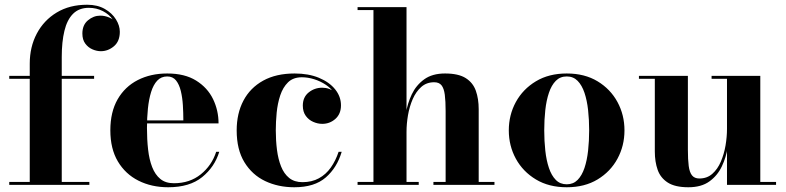

<svg xmlns="http://www.w3.org/2000/svg" viewBox="-20 -780 3316 810"><path d="M105.5 0V-511.5Q105.5 -582 135.2 -638.2Q165 -694.5 219.2 -727.2Q273.5 -760 347.5 -760Q391.5 -760 422.2 -742.2Q453 -724.5 469.2 -698.2Q485.5 -672 485.5 -646Q485.5 -606 460.8 -585Q436 -564 405.5 -564Q388 -564 370 -571.8Q352 -579.5 339.8 -596Q327.5 -612.5 327.5 -638.5Q327.5 -674.5 351 -694.2Q374.5 -714 403 -714Q422.5 -714 441.2 -706Q460 -698 472.2 -682.8Q484.5 -667.5 484.5 -646H472.5Q472.5 -673.5 456.5 -696.5Q440.5 -719.5 413.8 -733.2Q387 -747 355 -747Q313.5 -747 288.2 -721.8Q263 -696.5 251.8 -650Q240.5 -603.5 240.5 -540V0ZM19 0V-12.5H357V0ZM19 -447.5V-460H377V-447.5Z M689.5 10Q619.5 10 564.2 -17.8Q509 -45.5 477.2 -99Q445.5 -152.5 445.5 -230Q445.5 -307.5 476.2 -361Q507 -414.5 561.2 -442.2Q615.5 -470 685.5 -470Q759.5 -470 807.5 -440Q855.5 -410 878.8 -362Q902 -314 902 -259.5H512.5V-272H753.5Q753.5 -303.5 751.5 -336Q749.5 -368.5 742.8 -396.2Q736 -424 722.5 -440.8Q709 -457.5 685.5 -457.5Q660 -457.5 643.5 -440Q627 -422.5 617.5 -391.8Q608 -361 604 -322Q600 -283 600 -240Q600 -191.5 604.8 -149.2Q609.5 -107 622 -75Q634.5 -43 656.5 -25Q678.5 -7 713.5 -7Q780.5 -7 827 -44.5Q873.5 -82 892 -139.5H905Q885.5 -75.5 832.8 -32.8Q780 10 689.5 10Z M1221.5 10Q1153.5 10 1098.5 -16.2Q1043.5 -42.5 1011 -95.8Q978.5 -149 978.5 -230Q978.5 -301.5 1007 -355.5Q1035.5 -409.5 1090.2 -439.8Q1145 -470 1223 -470Q1281.5 -470 1325.5 -451.8Q1369.5 -433.5 1394 -403Q1418.5 -372.5 1418.5 -335.5Q1418.5 -299.5 1395 -278.5Q1371.5 -257.5 1339.5 -257.5Q1320.5 -257.5 1301.5 -265.8Q1282.5 -274 1270 -291.2Q1257.5 -308.5 1257.5 -334.5Q1257.5 -370 1282.2 -390Q1307 -410 1339.5 -410Q1370 -410 1393.8 -390.5Q1417.5 -371 1417.5 -335.5H1406Q1406 -362.5 1392 -384.5Q1378 -406.5 1355 -422Q1332 -437.5 1305.2 -445.8Q1278.5 -454 1253.5 -454Q1217 -454 1195.2 -432.8Q1173.5 -411.5 1162.2 -377.5Q1151 -343.5 1147.2 -304.5Q1143.5 -265.5 1143.5 -230Q1143.5 -187 1148.5 -147.8Q1153.5 -108.5 1165.8 -77.8Q1178 -47 1200 -29.2Q1222 -11.5 1256 -11.5Q1295.5 -11.5 1325.2 -27.8Q1355 -44 1375.5 -73Q1396 -102 1408.5 -139.5H1421.5Q1402 -73 1354.5 -31.5Q1307 10 1221.5 10Z M1488.5 0V-12.5H1555.5V-737.5H1488.5V-750H1695V-12.5H1746.5V0ZM1808.5 0V-12.5H1860V-311.5Q1860 -353.5 1856.5 -380.2Q1853 -407 1842.8 -420Q1832.5 -433 1811.5 -433Q1779.5 -433 1757.2 -413.2Q1735 -393.5 1721.2 -362Q1707.5 -330.5 1701.2 -294Q1695 -257.5 1695 -223.5L1685.5 -221.5Q1685.5 -258 1692.2 -300.8Q1699 -343.5 1717.2 -382Q1735.5 -420.5 1769.5 -445.2Q1803.5 -470 1857.5 -470Q1914 -470 1944.8 -450.5Q1975.5 -431 1987.5 -397Q1999.5 -363 1999.5 -319.5V-12.5H2066V0Z M2371 10Q2295.5 10 2240.8 -23Q2186 -56 2156.2 -110.5Q2126.5 -165 2126.5 -230Q2126.5 -295 2156.2 -349.5Q2186 -404 2240.8 -437Q2295.5 -470 2371 -470Q2446.5 -470 2501 -437Q2555.5 -404 2585 -349.5Q2614.5 -295 2614.5 -230Q2614.5 -165 2585 -110.5Q2555.5 -56 2501 -23Q2446.5 10 2371 10ZM2371 -2.5Q2398.5 -2.5 2416.8 -21Q2435 -39.5 2445.8 -71.5Q2456.5 -103.5 2461 -144.5Q2465.5 -185.5 2465.5 -230Q2465.5 -275 2461 -315.8Q2456.5 -356.5 2445.8 -388.5Q2435 -420.5 2416.8 -439Q2398.5 -457.5 2371 -457.5Q2343 -457.5 2324.8 -439Q2306.5 -420.5 2295.8 -388.5Q2285 -356.5 2280.5 -315.8Q2276 -275 2276 -230Q2276 -185.5 2280.5 -144.5Q2285 -103.5 2295.8 -71.5Q2306.5 -39.5 2324.8 -21Q2343 -2.5 2371 -2.5Z M2884 10Q2828 10 2797.2 -9.8Q2766.5 -29.5 2754.5 -63.5Q2742.5 -97.5 2742.5 -141V-447.5H2675.5V-460H2882V-148.5Q2882 -106.5 2885.5 -79.8Q2889 -53 2899.5 -40Q2910 -27 2930.5 -27Q2963 -27 2985.2 -46.8Q3007.5 -66.5 3021 -98Q3034.5 -129.5 3040.8 -166Q3047 -202.5 3047 -236.5L3056.5 -238.5Q3056.5 -202 3050 -159.2Q3043.5 -116.5 3025.2 -78Q3007 -39.5 2973 -14.8Q2939 10 2884 10ZM3047 0V-447.5H2982V-460H3187.5V-12.5H3254V0Z"/></svg>

Font: Bodoni Moda 18pt
Style: Bold
Weight: 700
Designer: Owen Earl
Foundry: indestructible type
Version: Version 2.004